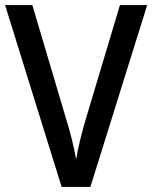

<svg xmlns="http://www.w3.org/2000/svg" viewBox="-20 -827 598 754"><path d="M558 -807H451L315 -353C302 -308 286 -246 279 -201C271 -246 256 -309 242 -352L107 -807H0L222 -93H335Z"/></svg>

Font: Noto Sans Kannada UI SemiCondensed Medium
Style: Regular
Weight: 500
Width: 4
Designer: Jelle Bosma - Monotype Design Team
Foundry: Monotype Imaging Inc.
Version: Version 2.005